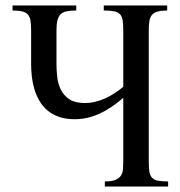

<svg xmlns="http://www.w3.org/2000/svg" viewBox="-20 -682 659 702"><path d="M363.3 0V-18.6Q388.7 -18.6 402.3 -24.4Q416 -30.3 422.4 -40.3Q428.7 -50.3 429.7 -63.7Q430.7 -77.1 430.7 -91.8V-324.2Q384.8 -284.7 341.6 -265.4Q298.3 -246.1 253.4 -246.1Q220.2 -246.1 195.3 -254.9Q170.4 -263.7 152.8 -278.8Q135.3 -293.9 123.8 -314Q112.3 -334 105.7 -356.2Q99.1 -378.4 96.4 -401.9Q93.8 -425.3 93.8 -447.3V-570.3Q93.8 -591.8 91.6 -606Q89.4 -620.1 82.3 -628.4Q75.2 -636.7 61.8 -640.1Q48.3 -643.6 25.9 -643.6V-662.1H258.8V-643.6Q237.3 -643.6 223.4 -640.6Q209.5 -637.7 201.4 -629.6Q193.4 -621.6 189.9 -607.4Q186.5 -593.3 186.5 -570.3V-447.3Q186.5 -425.8 189.2 -400.9Q191.9 -376 202.1 -354.7Q212.4 -333.5 233.4 -319.3Q254.4 -305.2 291 -305.2Q324.7 -305.2 361.3 -321Q397.9 -336.9 430.7 -364.7V-570.3Q430.7 -592.8 428.5 -607.2Q426.3 -621.6 418.9 -629.6Q411.6 -637.7 397.5 -640.6Q383.3 -643.6 359.4 -643.6V-662.1H591.3V-643.6Q569.3 -643.6 555.9 -639.6Q542.5 -635.7 535.4 -627.2Q528.3 -618.7 526.1 -604.7Q523.9 -590.8 523.9 -570.3V-91.8Q523.9 -69.3 526.1 -54.9Q528.3 -40.5 535.6 -32.5Q543 -24.4 556.9 -21.5Q570.8 -18.6 594.7 -18.6V0Z"/></svg>

Font: Doulos SIL
Style: Regular
Weight: 400
Designer: Walt Agee, Victor Gaultney, Peter Martin, Debbi Hosken
Foundry: SIL International
Version: Version 4.110; 2011; Maintenance release